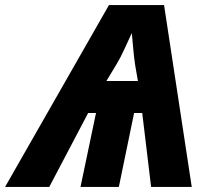

<svg xmlns="http://www.w3.org/2000/svg" viewBox="-85 -736 825 756"><path d="M-65 0 344 -716H561L670 0H510L475 -291H443L383 0H232L293 -291H262L109 0ZM334 -417H458L447 -481Q443 -507 440 -540.5Q437 -574 434 -606Q420 -576 404.5 -542Q389 -508 375 -485Z"/></svg>

Font: Noto Sans Disp ExtBd
Style: Italic
Weight: 800
Italic angle: -12°
Designer: Monotype Design Team
Foundry: Monotype Imaging Inc.
Version: Version 2.000;GOOG;noto-source:20170915:90ef993387c0